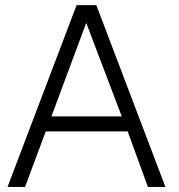

<svg xmlns="http://www.w3.org/2000/svg" viewBox="-20 -739 707 760"><path d="M9.8 1H79.1L161.1 -218.8H485.4L565.4 1H634.8L361.3 -718.8H283.2ZM183.6 -278.3 321.3 -648.4 461.9 -278.3Z"/></svg>

Font: Dotum
Style: Regular
Weight: 400
Version: Version 2.21